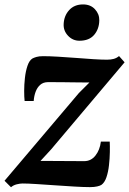

<svg xmlns="http://www.w3.org/2000/svg" viewBox="-30 -814 569 846"><path d="M364 -450.5Q350 -450.5 330.5 -450.8Q311 -451 289 -451.2Q267 -451.5 246 -451.8Q225 -452 207.2 -452Q189.5 -452 179.5 -452Q160 -451.5 147 -440Q134 -428.5 127 -409.8Q120 -391 118.5 -369H78.5Q76.5 -386 76.5 -413.5Q76.5 -441 79.8 -470.5Q83 -500 91 -523.8Q99 -547.5 112.5 -556Q118.5 -559.5 130.2 -563Q142 -566.5 160 -566.5Q187.5 -566.5 225.8 -564.2Q264 -562 305 -558.8Q346 -555.5 382.2 -553.2Q418.5 -551 441.5 -551Q458 -551 471 -554.5Q484 -558 494.5 -567L519 -539.5L195 -155.5L148.5 -105Q168.5 -105 193 -104.8Q217.5 -104.5 243.5 -104.5Q269.5 -104.5 294.5 -104.2Q319.5 -104 341.5 -104Q371 -104 390.5 -128.5Q410 -153 414.5 -190H453.5Q454.5 -171.5 454 -143.5Q453.5 -115.5 450.2 -86Q447 -56.5 439 -33Q431 -9.5 417 0.5Q411 4.5 398 7.5Q385 10.5 366.5 10.5Q338.5 10.5 297.5 8Q256.5 5.5 212.5 2.5Q168.5 -0.5 130.5 -3Q92.5 -5.5 69.5 -5.5Q58.5 -5.5 43.5 -1.8Q28.5 2 18.5 11L-10 -17.5L317.5 -404ZM320 -634.5Q290.5 -634.5 269.8 -656.5Q249 -678.5 250.5 -708Q252 -744.5 274.8 -769.5Q297.5 -794.5 336 -794.5Q369 -794.5 388.5 -773.2Q408 -752 407.5 -724.5Q407 -686.5 385 -660.5Q363 -634.5 320 -634.5Z"/></svg>

Font: Merriweather Light 18pt
Style: Bold Italic
Weight: 700
Italic angle: -7.8°
Version: Version 2.101